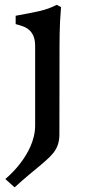

<svg xmlns="http://www.w3.org/2000/svg" viewBox="-20 -539 365 808"><path d="M127.9 -344.2Q127.9 -370.1 121.1 -386.5Q114.3 -402.8 102.8 -412.8Q91.3 -422.9 76.4 -428.2Q61.5 -433.6 45.9 -437.5V-472.7Q79.6 -479 104.2 -483.6Q128.9 -488.3 148.4 -492.9Q168 -497.6 184.6 -503.7Q201.2 -509.8 218.8 -518.6L236.8 -509.3Q231.4 -439.9 231 -397.2Q230.5 -354.5 230.5 -343.3L230 11.7Q231 37.6 227.1 56.4Q223.1 75.2 213.9 90.8Q204.6 106.4 189.7 121.1Q174.8 135.7 153.6 153.6Q132.3 171.4 104.5 194.3Q76.7 217.3 41.5 249.5L2.4 214.4Q37.6 184.6 64.9 148.9Q76.7 133.8 87.9 115.7Q99.1 97.7 108.2 77.1Q117.2 56.6 122.6 34.2Q127.9 11.7 127.9 -12.2Z"/></svg>

Font: Donegal One
Style: Regular
Weight: 400
Designer: Gary Lonergan
Foundry: Sorkin Type Co.
Version: Version 1.004